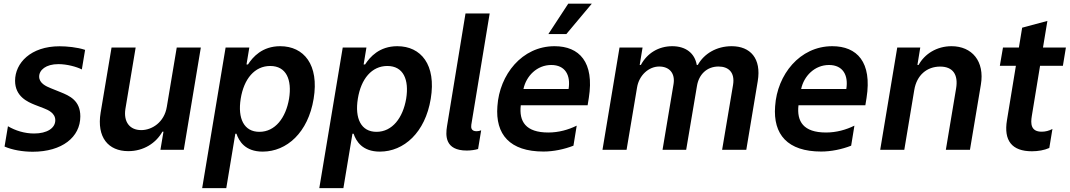

<svg xmlns="http://www.w3.org/2000/svg" viewBox="-20 -799 5705 1024"><path d="M154.5 10.3C310.4 10.3 408.4 -67.1 408.4 -178.3C408.4 -263.5 350.1 -288.4 302.9 -307.5L251.8 -328.1C224.8 -338.8 188.9 -355.5 188.9 -390.6C188.9 -425.4 224.4 -457 291.5 -457C336.3 -457 388.1 -443.2 416.5 -428.6L433.9 -533C391.7 -547.2 335.6 -552.2 297.6 -552.2C143.8 -552.2 60.4 -462.7 60.4 -368.3C60.4 -283.4 128.9 -255 165.5 -240.1L215.2 -220.9C235.8 -212.7 274.9 -196.4 274.9 -157.7C274.9 -115.8 231.2 -87 161.9 -87C110.8 -87 62.5 -102.3 22.4 -125.7L4.3 -17.4C45.1 0.7 101.6 10.3 154.5 10.3Z M869.7 -229.4C856.2 -146.3 790.1 -105.1 733.3 -105.1C671.9 -105.1 638.1 -148.8 648.8 -218L703.5 -545.5H574.9L516.7 -198.2C495 -67.1 557.2 7.1 664.4 7.1C746.1 7.1 812.1 -35.9 846.2 -96.9H851.9L835.6 0H960.2L1051.1 -545.5H922.6Z M1058.2 204.5H1186.8L1235.1 -85.9H1241.1C1254.6 -46.2 1287.3 9.6 1381 9.6C1509.6 9.6 1623.2 -92.3 1652.7 -272C1682.9 -453.8 1600.5 -552.6 1474.4 -552.6C1378.2 -552.6 1328.1 -494.7 1302.6 -455.3H1294.7L1309.7 -545.5H1183.2ZM1263.8 -272.7C1280.9 -378.6 1338.1 -447.1 1421.2 -447.1C1506.7 -447.1 1538 -374.3 1521.7 -272.7C1504.3 -170.5 1447.8 -95.9 1363.3 -95.9C1281.2 -95.9 1246.8 -166.9 1263.8 -272.7Z M1682.9 204.5H1811.4L1859.7 -85.9H1865.8C1879.3 -46.2 1911.9 9.6 2005.7 9.6C2134.2 9.6 2247.9 -92.3 2277.3 -272C2307.5 -453.8 2225.1 -552.6 2099.1 -552.6C2002.8 -552.6 1952.8 -494.7 1927.2 -455.3H1919.4L1934.3 -545.5H1807.9ZM1888.5 -272.7C1905.5 -378.6 1962.7 -447.1 2045.8 -447.1C2131.4 -447.1 2162.6 -374.3 2146.3 -272.7C2128.9 -170.5 2072.4 -95.9 1987.9 -95.9C1905.9 -95.9 1871.4 -166.9 1888.5 -272.7Z M2469.5 3.9C2490.1 3.9 2513.5 0.7 2529.8 -4.3L2546.2 -104C2538.7 -100.9 2529.8 -99.1 2521.7 -99.1C2494.3 -99.1 2491.1 -116.5 2493.6 -133.5L2591.6 -727.3H2462.7L2364 -125.4C2356.2 -77.4 2351.9 3.9 2469.5 3.9Z M3136.4 -779.5H3010.7L2904.5 -617.2H3000.4ZM2937.5 -552.6C2763.8 -552.6 2643.8 -400.6 2632.8 -232.6C2621.1 -81.7 2699.2 9.2 2878.6 9.2C2931.8 9.2 2989.3 -2.8 3038.4 -22L3055.8 -128.9C3011.4 -106.9 2959.5 -92.3 2904.5 -92.3C2783 -92.3 2747.5 -151.6 2757.5 -237.6H3114L3120.4 -277C3150.6 -468 3069.6 -552.6 2937.5 -552.6ZM3012.4 -324.2H2771.7C2786.2 -393.5 2843.8 -452.4 2920.1 -452.4C2994 -452.4 3024.5 -398.4 3012.4 -324.2Z M3193.2 0H3321.7L3377.5 -331.7C3388.1 -398.4 3440.7 -444.2 3495.7 -444.2C3550.4 -444.2 3581.3 -408 3572.4 -351.6L3513.5 0H3639.6L3697.1 -340.2C3707 -402 3750 -444.2 3812.1 -444.2C3864.3 -444.2 3900.6 -414.1 3889.6 -346.2L3831.3 0H3960.2L4021.3 -366.1C4041.5 -487.6 3981.5 -552.6 3882.1 -552.6C3802.6 -552.6 3735.4 -513.5 3701.7 -452.8H3696C3685.4 -514.6 3638.1 -552.6 3565.3 -552.6C3492.2 -552.6 3431.1 -514.9 3398.1 -452.8H3391.7L3407 -545.5H3284.1Z M4418.7 -552.6C4245 -552.6 4125 -400.6 4114 -232.6C4102.3 -81.7 4180.4 9.2 4359.7 9.2C4413 9.2 4470.5 -2.8 4519.5 -22L4536.9 -128.9C4492.5 -106.9 4440.7 -92.3 4385.7 -92.3C4264.2 -92.3 4228.7 -151.6 4238.6 -237.6H4595.2L4601.6 -277C4631.7 -468 4550.8 -552.6 4418.7 -552.6ZM4493.6 -324.2H4252.8C4267.4 -393.5 4324.9 -452.4 4401.3 -452.4C4475.1 -452.4 4505.7 -398.4 4493.6 -324.2Z M4674.4 0H4802.9L4856.2 -319.6C4869.3 -398.4 4923.7 -443.9 4994 -443.9C5061.8 -443.9 5091.6 -401.6 5079.2 -327.4L5024.5 0H5153.1L5211.3 -347.3C5232.6 -473 5163.4 -552.6 5054.7 -552.6C4975.5 -552.6 4910.9 -510.7 4879.3 -452.8H4872.9L4888.1 -545.5H4765.3Z M5527 -448.2H5648.8L5664.8 -545.5H5542.6L5566.1 -687.5L5431.5 -651.3L5414.1 -545.5H5329.2L5312.5 -448.2H5398.1L5350.5 -158C5332.4 -49.4 5376.4 7.8 5483.7 7.8C5516.3 7.8 5549.7 2.1 5576.3 -9.9L5593 -111.2C5574.9 -101.6 5555.8 -96.6 5535.5 -96.6C5477.3 -96.6 5476.2 -139.9 5483 -180.4Z"/></svg>

Font: TID UI Semi Bold
Style: Italic
Weight: 600
Italic angle: -9.39999°
Designer: The TID Project Authors
Foundry: Bakken & Bæck
Version: Version 1.001;hotconv 1.0.109;makeotfexe 2.5.65596